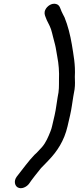

<svg xmlns="http://www.w3.org/2000/svg" viewBox="-20 -783 417 1016"><path d="M269.2 -174 255.5 -115C253.4 -105.7 250.7 -97 247.5 -89C235.3 -58.1 222.7 -28.6 203.4 -6C190.3 7.4 176.4 24.9 162.7 36C131.5 67.8 95.9 117.8 67.7 153C51.3 176.5 59.5 200.4 73.4 208.5C93.8 220.5 121 205.8 133.1 190C147.6 168.1 179.5 128.1 197.5 106C212.3 90.1 223.5 80.8 238.2 64C281.6 18.7 319.6 -37.2 337.5 -115L350.9 -173C359.3 -209.1 361.9 -237.9 367.8 -272L374.6 -310C378.1 -336.2 376.5 -353.2 376 -377C379.6 -441.6 368.9 -492.2 360.3 -547C351.6 -598.3 339.3 -647.3 321.5 -691L313.2 -707C310.5 -712.3 308.1 -717.2 306.1 -721.5C298.6 -737.8 296.9 -756.8 276.4 -762C253.2 -768 228.9 -750.6 219.9 -731.5C212.5 -715.8 216.7 -704 221 -693C228.6 -669.7 242.4 -651.3 250 -628C257.9 -602.9 263.4 -573.2 271.3 -547C276.1 -529.1 279.6 -499.8 283.3 -482C290.5 -445.4 294 -403.6 292.1 -360C291.9 -330.5 293.3 -304.5 284.9 -268C279.4 -236.9 276.7 -206.6 269.2 -174Z"/></svg>

Font: HoneyBee
Style: BdIt
Weight: 700
Foundry: Cannot Into Space Fonts
Version: Version 0.89